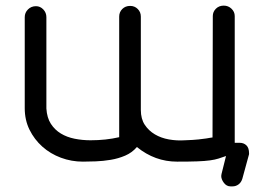

<svg xmlns="http://www.w3.org/2000/svg" viewBox="-20 -575 906 683"><path d="M815 -67H833Q847 -67 856.5 -58Q866 -49 866 -29Q866 -25 865 -23L842 61Q838 74 828.5 81Q819 88 807 88H800Q786 88 776.5 75.5Q767 63 767 51Q767 49 767.5 47.5Q768 46 768 44L784 -20Q770 -15 757.5 -11Q745 -7 727 -4.5Q709 -2 681.5 -1Q654 0 610 0Q531 0 467 -52Q450 -32 425.5 -21.5Q401 -11 374 -6.5Q347 -2 320.5 -1Q294 0 275 0Q234 0 196.5 -14Q159 -28 130.5 -53.5Q102 -79 85 -113.5Q68 -148 68 -190V-514Q68 -530 79.5 -541.5Q91 -553 108 -553Q123 -553 134 -541.5Q145 -530 145 -514V-189Q147 -156 161 -134.5Q175 -113 196.5 -100Q218 -87 245.5 -81.5Q273 -76 302 -76Q357 -76 404 -87V-516Q404 -532 415 -543Q426 -554 443 -554Q459 -554 470 -543Q481 -532 481 -516V-184Q481 -152 495 -131Q509 -110 531 -97Q553 -84 581 -79Q609 -74 638 -76Q668 -77 686 -79Q704 -81 714 -82.5Q724 -84 728.5 -85Q733 -86 736 -86L737 -518Q737 -533 748 -544Q759 -555 776 -555Q792 -555 803.5 -544Q815 -533 815 -518Z"/></svg>

Font: VDS Compensated
Style: Light
Weight: 300
Designer: artmaker
Foundry: artmaker
Version: Version 1.000 2012 initial release